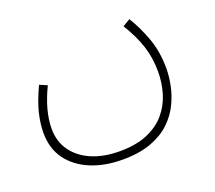

<svg xmlns="http://www.w3.org/2000/svg" viewBox="-95 -424 874 780"><g transform="rotate(-20 342.0 -33.5)"><path d="M46 18Q46 -19 56 -63Q66 -107 96 -172L129 -158Q83 -63 83 14Q83 69 112 109.5Q141 150 192.5 172Q244 194 313 194Q384 194 433 173Q482 152 512 116.5Q542 81 555.5 36Q569 -9 569 -57Q569 -117 552 -169Q535 -221 500 -278L532 -297Q562 -249 583.5 -189.5Q605 -130 605 -58Q605 -25 597.5 13.5Q590 52 571.5 90.5Q553 129 520 160.5Q487 192 436 211Q385 230 312 230Q235 230 175 205Q115 180 80.5 133Q46 86 46 18Z"/></g></svg>

Font: Noto Sans Arabic UI XLt
Style: Regular
Weight: 200
Designer: Monotype Design Team, Nadine Chahine and Nizar Qandah
Foundry: Monotype Imaging Inc.
Version: Version 2.010; ttfautohint (v1.8.4.7-5d5b)